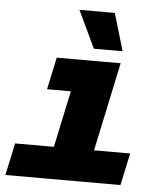

<svg xmlns="http://www.w3.org/2000/svg" viewBox="-55 -837 760 886"><g transform="rotate(5 325.0 -394.5)"><path d="M183 0 302 -560H488L369 0ZM3 0 35 -149H568L536 0ZM160 -411 192 -560H395L363 -411ZM492 -616H359L277 -789H441Z"/></g></svg>

Font: Azeret Mono Thin ExtraBold
Style: Italic
Weight: 800
Italic angle: -12°
Version: Version 1.002